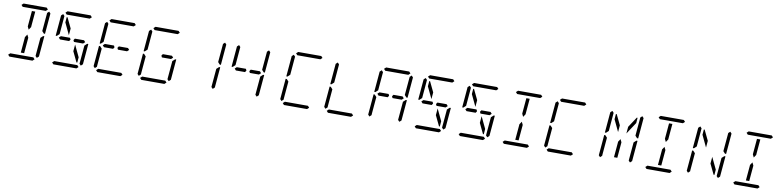

<svg xmlns="http://www.w3.org/2000/svg" viewBox="-2 -2255 14275 3509"><g transform="rotate(10 7136.0 -500.0)"><path d="M204 -969 238 -1000H666L694 -969L660 -938H658H477H415H234H232ZM405 -108H343L367 -382L368 -400L404 -454L430 -400L429 -382ZM411 -892H473L449 -618L448 -600L412 -546L386 -600L387 -618ZM612 -31 578 0H150L122 -31L156 -62H158H339H401H582H584ZM649 -436 694 -477H715L682 -95L648 -64L619 -94ZM724 -936 752 -905 719 -523H698L661 -564L691 -906Z M1020 -969 1054 -1000H1482L1510 -969L1476 -938H1474H1293H1231H1050H1048ZM1020 -469H1007L979 -500L1013 -531H1026H1150H1174H1182L1197 -500L1176 -469H1168H1144ZM1164 -700 1153 -574 1049 -793 1057 -892H1072ZM1284 -300 1295 -426 1399 -207 1391 -108H1376ZM1428 -31 1394 0H966L938 -31L972 -62H974H1155H1217H1398H1400ZM1465 -436 1510 -477H1531L1498 -95L1464 -64L1435 -94ZM938 -523H917L950 -905L984 -936L1012 -905L1011 -892L983 -564L949 -533ZM1428 -531H1442L1469 -500L1435 -469H1422H1298H1274H1266L1251 -500L1272 -531H1280H1304Z M1836 -969 1870 -1000H2298L2326 -969L2292 -938H2290H2109H2047H1866H1864ZM1836 -469H1823L1795 -500L1829 -531H1842H1966H1990H1998L2013 -500L1992 -469H1984H1960ZM2244 -31 2210 0H1782L1754 -31L1788 -62H1790H1971H2033H2214H2216ZM1724 -64 1696 -95 1729 -477H1750L1759 -467L1787 -436L1760 -125L1759 -108L1758 -95ZM1754 -523H1733L1766 -905L1800 -936L1828 -905L1827 -892L1799 -564L1765 -533ZM2244 -531H2258L2285 -500L2251 -469H2238H2114H2090H2082L2067 -500L2088 -531H2096H2120Z M2652 -969 2686 -1000H3114L3142 -969L3108 -938H3106H2925H2863H2682H2680ZM3060 -31 3026 0H2598L2570 -31L2604 -62H2606H2787H2849H3030H3032ZM3097 -436 3142 -477H3163L3130 -95L3096 -64L3067 -94ZM2540 -64 2512 -95 2545 -477H2566L2575 -467L2603 -436L2576 -125L2575 -108L2574 -95ZM2570 -523H2549L2582 -905L2616 -936L2644 -905L2643 -892L2615 -564L2581 -533ZM3060 -531H3074L3101 -500L3067 -469H3054H2930H2906H2898L2883 -500L2904 -531H2912H2936Z M3913 -436 3958 -477H3979L3946 -95L3912 -64L3883 -94ZM3988 -936 4016 -905 3983 -523H3962L3925 -564L3955 -906Z M4284 -469H4271L4243 -500L4277 -531H4290H4414H4438H4446L4461 -500L4440 -469H4432H4408ZM4729 -436 4774 -477H4795L4762 -95L4728 -64L4699 -94ZM4804 -936 4832 -905 4799 -523H4778L4741 -564L4771 -906ZM4202 -523H4181L4214 -905L4248 -936L4276 -905L4275 -892L4247 -564L4213 -533ZM4692 -531H4706L4733 -500L4699 -469H4686H4562H4538H4530L4515 -500L4536 -531H4544H4568Z M5300 -969 5334 -1000H5762L5790 -969L5756 -938H5754H5573H5511H5330H5328ZM5708 -31 5674 0H5246L5218 -31L5252 -62H5254H5435H5497H5678H5680ZM5188 -64 5160 -95 5193 -477H5214L5223 -467L5251 -436L5224 -125L5223 -108L5222 -95ZM5218 -523H5197L5230 -905L5264 -936L5292 -905L5291 -892L5263 -564L5229 -533Z M6524 -31 6490 0H6062L6034 -31L6068 -62H6070H6251H6313H6494H6496ZM6004 -64 5976 -95 6009 -477H6030L6039 -467L6067 -436L6040 -125L6039 -108L6038 -95ZM6034 -523H6013L6046 -905L6080 -936L6108 -905L6107 -892L6079 -564L6045 -533Z M6932 -969 6966 -1000H7394L7422 -969L7388 -938H7386H7205H7143H6962H6960ZM6932 -469H6919L6891 -500L6925 -531H6938H7062H7086H7094L7109 -500L7088 -469H7080H7056ZM7377 -436 7422 -477H7443L7410 -95L7376 -64L7347 -94ZM7452 -936 7480 -905 7447 -523H7426L7389 -564L7419 -906ZM6820 -64 6792 -95 6825 -477H6846L6855 -467L6883 -436L6856 -125L6855 -108L6854 -95ZM6850 -523H6829L6862 -905L6896 -936L6924 -905L6923 -892L6895 -564L6861 -533ZM7340 -531H7354L7381 -500L7347 -469H7334H7210H7186H7178L7163 -500L7184 -531H7192H7216Z M7748 -969 7782 -1000H8210L8238 -969L8204 -938H8202H8021H7959H7778H7776ZM7748 -469H7735L7707 -500L7741 -531H7754H7878H7902H7910L7925 -500L7904 -469H7896H7872ZM7892 -700 7881 -574 7777 -793 7785 -892H7800ZM8012 -300 8023 -426 8127 -207 8119 -108H8104ZM8156 -31 8122 0H7694L7666 -31L7700 -62H7702H7883H7945H8126H8128ZM8193 -436 8238 -477H8259L8226 -95L8192 -64L8163 -94ZM7666 -523H7645L7678 -905L7712 -936L7740 -905L7739 -892L7711 -564L7677 -533ZM8156 -531H8170L8197 -500L8163 -469H8150H8026H8002H7994L7979 -500L8000 -531H8008H8032Z M8564 -969 8598 -1000H9026L9054 -969L9020 -938H9018H8837H8775H8594H8592ZM8564 -469H8551L8523 -500L8557 -531H8570H8694H8718H8726L8741 -500L8720 -469H8712H8688ZM8708 -700 8697 -574 8593 -793 8601 -892H8616ZM8828 -300 8839 -426 8943 -207 8935 -108H8920ZM8972 -31 8938 0H8510L8482 -31L8516 -62H8518H8699H8761H8942H8944ZM9009 -436 9054 -477H9075L9042 -95L9008 -64L8979 -94ZM8482 -523H8461L8494 -905L8528 -936L8556 -905L8555 -892L8527 -564L8493 -533ZM8972 -531H8986L9013 -500L8979 -469H8966H8842H8818H8810L8795 -500L8816 -531H8824H8848Z M9380 -969 9414 -1000H9842L9870 -969L9836 -938H9834H9653H9591H9410H9408ZM9581 -108H9519L9543 -382L9544 -400L9580 -454L9606 -400L9605 -382ZM9587 -892H9649L9625 -618L9624 -600L9588 -546L9562 -600L9563 -618ZM9788 -31 9754 0H9326L9298 -31L9332 -62H9334H9515H9577H9758H9760Z M10196 -969 10230 -1000H10658L10686 -969L10652 -938H10650H10469H10407H10226H10224ZM10604 -31 10570 0H10142L10114 -31L10148 -62H10150H10331H10393H10574H10576ZM10084 -64 10056 -95 10089 -477H10110L10119 -467L10147 -436L10120 -125L10119 -108L10118 -95ZM10114 -523H10093L10126 -905L10160 -936L10188 -905L10187 -892L10159 -564L10125 -533Z M11413 -108H11351L11375 -382L11376 -400L11412 -454L11438 -400L11437 -382ZM11636 -892H11651L11643 -793L11499 -574L11510 -700ZM11356 -700 11345 -574 11241 -793 11249 -892H11264ZM11657 -436 11702 -477H11723L11690 -95L11656 -64L11627 -94ZM11732 -936 11760 -905 11727 -523H11706L11669 -564L11699 -906ZM11100 -64 11072 -95 11105 -477H11126L11135 -467L11163 -436L11136 -125L11135 -108L11134 -95ZM11130 -523H11109L11142 -905L11176 -936L11204 -905L11203 -892L11175 -564L11141 -533Z M12028 -969 12062 -1000H12490L12518 -969L12484 -938H12482H12301H12239H12058H12056ZM12229 -108H12167L12191 -382L12192 -400L12228 -454L12254 -400L12253 -382ZM12235 -892H12297L12273 -618L12272 -600L12236 -546L12210 -600L12211 -618ZM12436 -31 12402 0H11974L11946 -31L11980 -62H11982H12163H12225H12406H12408Z M12988 -700 12977 -574 12873 -793 12881 -892H12896ZM13108 -300 13119 -426 13223 -207 13215 -108H13200ZM13289 -436 13334 -477H13355L13322 -95L13288 -64L13259 -94ZM13364 -936 13392 -905 13359 -523H13338L13301 -564L13331 -906ZM12732 -64 12704 -95 12737 -477H12758L12767 -467L12795 -436L12768 -125L12767 -108L12766 -95ZM12762 -523H12741L12774 -905L12808 -936L12836 -905L12835 -892L12807 -564L12773 -533Z M13660 -969 13694 -1000H14122L14150 -969L14116 -938H14114H13933H13871H13690H13688ZM13861 -108H13799L13823 -382L13824 -400L13860 -454L13886 -400L13885 -382ZM13867 -892H13929L13905 -618L13904 -600L13868 -546L13842 -600L13843 -618ZM14068 -31 14034 0H13606L13578 -31L13612 -62H13614H13795H13857H14038H14040Z"/></g></svg>

Font: DSEG14 Classic Mini
Style: Light Italic
Weight: 300
Italic angle: -5°
Designer: Keshikan(Twitter:@keshinomi_88pro)
Version: Version 0.46